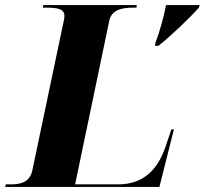

<svg xmlns="http://www.w3.org/2000/svg" viewBox="-52 -734 804 754"><path d="M558 -564 557 -554H570C617 -591 693 -663 729 -704L732 -714H600C590 -663 576 -613 558 -564ZM-32 0H574L631 -226H621L597 -155C570 -77 518 -10 413 -10H243L377 -652C386 -696 427 -704 471 -704H484L485 -714H118L116 -704H129C171 -704 201 -700 201 -672C201 -664 199 -651 195 -636L75 -65C65 -17 26 -10 -8 -10H-29Z"/></svg>

Font: Noto Serif Display ExtraBold
Style: Italic
Weight: 800
Italic angle: -12°
Designer: Monotype Design Team
Foundry: Monotype Imaging Inc.
Version: Version 2.009